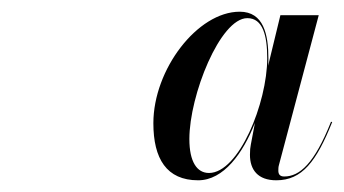

<svg xmlns="http://www.w3.org/2000/svg" viewBox="-20 -784 588 328"><path d="M547.5 -575.5 545.5 -576C517 -504.5 492 -482.5 465.5 -482.5C458 -482.5 455.5 -486.5 455.5 -492.5C455.5 -495.5 455.5 -498.5 456.5 -502L524.5 -758H459L438 -671.5C438.5 -676 438.5 -680 438.5 -684C438.5 -725 430.5 -764 389.5 -764C317.5 -764 242 -665.5 242 -573.5C242 -513 264.5 -476 318.5 -476C362 -476 395 -522 415.5 -574L408.5 -537C407.5 -532.5 407 -527 407 -519.5C407 -494 420.5 -476 452 -476C496 -476 520.5 -508 547.5 -575.5ZM436.5 -684.5C436.5 -608 388 -488.5 337 -488.5C316.5 -488.5 303.5 -507.5 303.5 -546.5C303.5 -621 356 -753 402.5 -753C429 -753 436.5 -723.5 436.5 -684.5Z"/></svg>

Font: Bodoni* 48pt Medium
Style: Italic
Weight: 500
Italic angle: -13°
Version: Version 2.3